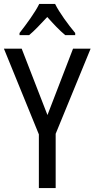

<svg xmlns="http://www.w3.org/2000/svg" viewBox="-20 -963 484 983"><path d="M262 -943H181C160 -900 116 -840 80 -794V-783H129C157 -806 189 -841 222 -876C253 -841 284 -808 314 -783H365V-794C330 -836 284 -898 262 -943ZM223 -374 91 -714H0L179 -275V0H265V-278L444 -714H354Z"/></svg>

Font: Noto Sans Georgian Condensed
Style: Regular
Weight: 400
Width: 3
Designer: Monotype Design Team, Akaki Razmadze
Foundry: Google LLC
Version: Version 2.005